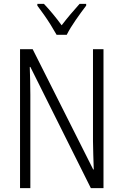

<svg xmlns="http://www.w3.org/2000/svg" viewBox="-20 -967 634 987"><path d="M512 0H447L136 -623H133Q134 -590 135 -555Q136 -520 136 -480V0H83V-714H148L459 -96H462Q461 -132 459.5 -172Q458 -212 458 -242V-714H512ZM271 -788Q258 -811 241 -838.5Q224 -866 205.5 -892Q187 -918 172 -938V-947H206Q227 -925 251.5 -895.5Q276 -866 297 -837Q320 -867 341.5 -892.5Q363 -918 389 -947H423V-938Q399 -907 369.5 -864.5Q340 -822 323 -788Z"/></svg>

Font: Noto Sans Khmer UI Condensed Light
Style: Regular
Weight: 300
Width: 3
Designer: Danh Hong and the Monotype Design Team
Foundry: Monotype Imaging Inc.
Version: Version 2.002; ttfautohint (v1.8.4.7-5d5b)